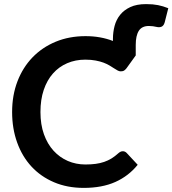

<svg xmlns="http://www.w3.org/2000/svg" viewBox="-20 -907 840 935"><path d="M530 -718Q530 -750 538 -780.5Q546 -811 564.8 -834.5Q583.5 -858 614.5 -872.5Q645.5 -887 691.5 -887Q708.5 -887 722.8 -885.8Q737 -884.5 749.8 -882Q762.5 -879.5 774.5 -875.8Q786.5 -872 799.5 -867L782 -798Q779.5 -789 775.2 -783.8Q771 -778.5 765.5 -776.5Q760 -774.5 754 -774.5Q748 -774.5 742 -776Q734.5 -778 724.8 -779.2Q715 -780.5 705 -780.5Q671 -780.5 656 -757Q641 -733.5 641 -688V-637L596 -574.5Q591.5 -568.5 585.2 -564Q579 -559.5 568 -559.5Q560.5 -559.5 552.8 -563.8Q545 -568 535.5 -574.2Q526 -580.5 513.5 -588Q501 -595.5 484.5 -601.8Q468 -608 446 -612.2Q424 -616.5 395.5 -616.5Q347.5 -616.5 307.2 -599.2Q267 -582 238 -549.2Q209 -516.5 193 -469.2Q177 -422 177 -361.5Q177 -300.5 194 -253Q211 -205.5 240.8 -173Q270.5 -140.5 310.2 -123.2Q350 -106 396 -106Q423.5 -106 445.8 -109Q468 -112 487 -118.5Q506 -125 522.8 -135.2Q539.5 -145.5 556 -160.5Q561 -165 566.5 -167.8Q572 -170.5 578 -170.5Q589 -170.5 597 -162L650.5 -104.5Q606.5 -50 542 -21Q477.5 8 387.5 8Q307.5 8 243 -19.5Q178.5 -47 133.2 -96Q88 -145 63.5 -213Q39 -281 39 -361.5Q39 -443 65 -510.8Q91 -578.5 138.2 -627.5Q185.5 -676.5 251.2 -703.8Q317 -731 396.5 -731Q434 -731 467.2 -725Q500.5 -719 530 -707.5Z"/></svg>

Font: Lato 2
Style: Bold
Weight: 700
Designer: Lukasz Dziedzic with Adam Twardoch and Botio Nikoltchev
Foundry: tyPoland Lukasz Dziedzic
Version: Version 2.015; 2015-08-06; http://www.latofonts.com/